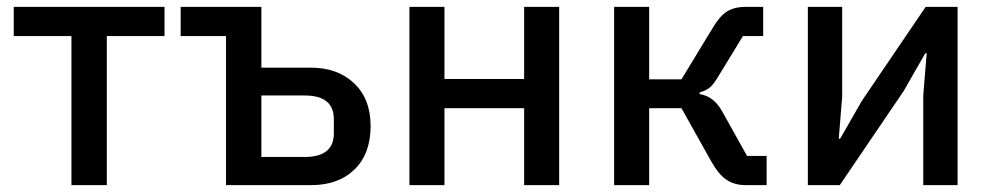

<svg xmlns="http://www.w3.org/2000/svg" viewBox="-20 -539 2888 559"><path d="M188 0V-434H20V-519H459V-434H291V0Z M638 0V-434H506V-519H741V-342H885Q963 -342 1011 -296.5Q1059 -251 1059 -172Q1059 -91 1012 -45.5Q965 0 886 0ZM741 -82H867Q952 -82 952 -151V-192Q952 -261 867 -261H741Z M1172 0V-519H1274V-309H1506V-519H1608V0H1506V-224H1274V0Z M1768 0V-519H1870V-308H1964L2054 -456Q2075 -492 2096.5 -505.5Q2118 -519 2151 -519H2202V-434H2143L2074 -321Q2059 -295 2047.5 -285Q2036 -275 2017 -270V-265Q2058 -259 2083 -214L2155 -85H2212V0H2151Q2119 0 2096 -15Q2073 -30 2052 -67L1964 -224H1870V0Z M2332 0V-519H2432V-258L2422 -135H2426L2489 -245L2675 -519H2768V0H2668V-261L2678 -384H2674L2611 -274L2425 0Z"/></svg>

Font: Anuphan Medium
Style: Regular
Weight: 500
Designer: Mike Abbink, Paul van der Laan, Pieter van Rosmalen, Mint Tantisuwanna
Foundry: Bold Monday; Cadson Demak
Version: Version 3.002;hotconv 1.0.109;makeotfexe 2.5.65596